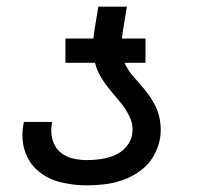

<svg xmlns="http://www.w3.org/2000/svg" viewBox="-20 -550 616 578"><path d="M242 8Q269 8 297 4.5Q325 1 352.5 -9Q380 -19 404 -37Q428 -55 442.5 -80.5Q457 -106 462 -134Q466 -161 461.5 -188Q457 -215 444.5 -237.5Q432 -260 416 -279.5Q400 -299 382.5 -318.5Q365 -338 355 -361H418V-434H347Q347 -438 348 -442Q349 -446 349 -451L362 -530H276L265 -463Q264 -456 263 -448.5Q262 -441 261 -434H177V-361H266Q272 -337 285 -316Q298 -295 314 -276Q330 -257 345.5 -238Q361 -219 371.5 -195.5Q382 -172 378 -146V-145Q374 -124 359 -107Q344 -90 324 -82Q304 -74 283 -71Q262 -68 242 -68Q219 -68 197 -73.5Q175 -79 159 -94Q143 -109 137.5 -131.5Q132 -154 136 -177L137 -183H52Q51 -178 50 -172Q43 -132 55 -95Q67 -58 96.5 -34Q126 -10 164 -1Q202 8 242 8Z"/></svg>

Font: Iosevka Sparkle
Style: Italic
Weight: 400
Italic angle: -9°
Designer: Belleve Invis
Foundry: Belleve Invis
Version: Version 4.5.0; ttfautohint (v1.8.3)